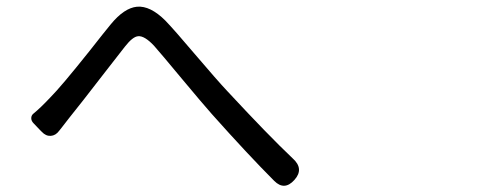

<svg xmlns="http://www.w3.org/2000/svg" viewBox="-20 -634 1540 591"><path d="M824.2 -77.1Q743.2 -158.2 631.8 -283.2Q601.6 -317.4 538.1 -393.6Q476.6 -467.8 454.1 -493.2Q424.8 -524.4 405.3 -522.5Q388.7 -521.5 364.3 -490.2Q348.6 -469.7 305.7 -415Q223.6 -308.6 193.4 -271.5Q185.5 -261.7 169.9 -241.2Q165 -234.4 162.1 -231.4Q151.4 -216.8 136.2 -215.8Q121.1 -214.8 108.4 -228.5L102.5 -234.4L83 -254.9Q76.2 -261.7 76.2 -270.5Q76.2 -279.3 84 -285.2Q104.5 -301.8 134.8 -334Q168 -367.2 255.9 -477.5Q301.8 -536.1 321.3 -559.6Q362.3 -609.4 401.4 -613.3Q442.4 -617.2 489.3 -570.3Q516.6 -542 582 -464.8Q649.4 -385.7 679.7 -353.5Q806.6 -216.8 880.9 -146.5Q917 -114.3 886.2 -80.1Q855.5 -45.9 824.2 -77.1Z"/></svg>

Font: Bpmf GenSen Rounded R
Style: R
Weight: 400
Foundry: But Ko
Version: Version 1.320